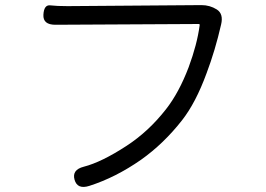

<svg xmlns="http://www.w3.org/2000/svg" viewBox="-20 -719 1040 752"><path d="M330 9Q283 24 272 -15Q261 -54 308 -66Q378 -84 476 -148Q562 -204 630 -291Q681 -356 719 -456Q752 -545 762 -620Q763 -625 758 -625L197 -622Q148 -622 150 -661Q152 -701 177 -698Q202 -695 245 -695L769 -699Q802 -699 829 -682Q856 -665 846 -623Q823 -522 789 -432Q747 -317 693 -248Q621 -156 532 -93Q433 -24 330 9Z"/></svg>

Font: Resource Han Rounded JP Normal
Style: Regular
Weight: 350
Designer: Cyano Hao (round all glyphs); Ryoko NISHIZUKA 西塚涼子 (kana, bopomofo & ideographs); Paul D. Hunt (Latin, Greek & Cyrillic)
Foundry: Cyano Hao
Version: 0.990